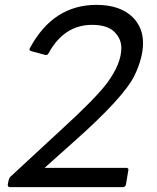

<svg xmlns="http://www.w3.org/2000/svg" viewBox="-20 -768 646 788"><path d="M485 0H21Q12 0 12 -9V-11Q16 -36 22 -42L235 -239Q373 -365 420 -428Q478 -507 478 -571Q478 -609 449 -637.5Q420 -666 358 -666Q243 -666 179 -549Q176 -542 168 -542L108 -558Q101 -560 101 -566Q101 -568 103 -571Q198 -748 376 -748Q475 -748 527 -695Q567 -653 567 -591Q567 -532 533 -460Q489 -369 286 -189L163 -79H499Q507 -79 507 -71L497 -11Q495 -1 485 0Z"/></svg>

Font: YamahaIndonesia935. App
Style: Italic
Weight: 400
Italic angle: -10°
Designer: Dalton Maag Ltd
Foundry: Dalton Maag Ltd
Version: Version 1.002; January 01, 2024; Regular/Italic